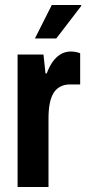

<svg xmlns="http://www.w3.org/2000/svg" viewBox="-20 -744 343 764"><path d="M50 0V-527H153L161 -452H166Q176 -479 189.5 -498Q203 -517 221 -528Q239 -539 262 -539Q273 -539 282.5 -537Q292 -535 299 -532V-408H258Q237 -408 220.5 -399.5Q204 -391 193.5 -374.5Q183 -358 178 -332.5Q173 -307 173 -272V0ZM119 -591 186 -724H303V-720L204 -591Z"/></svg>

Font: Archivo Condensed
Style: Bold
Weight: 700
Width: 3
Designer: Hector Gatti
Foundry: Omnibus-Type
Version: Version 2.001